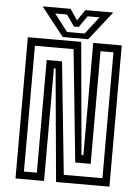

<svg xmlns="http://www.w3.org/2000/svg" viewBox="-58 -903 692 948"><g transform="rotate(5 288.0 -429.0)"><path d="M55 0V-700H319.5L369.5 -143.5H379V-700H520.5V0H256L205 -558H196.5V0ZM93.5 -37.5H157.5V-596H233.5L291 -38.5H482.5V-662.5H418.5V-104H342L285 -661H93.5ZM226.5 -716 114.5 -858H253L289.5 -804L326 -858H464.5L352.5 -716ZM245.5 -742.5H332.5L399 -828.5H340L301 -772.5H277L238 -828.5H179.5Z"/></g></svg>

Font: Tourney Condensed
Style: Regular
Weight: 400
Width: 3
Designer: Tyler Finck
Foundry: Etcetera Type Co
Version: Version 1.010; ttfautohint (v1.8.3)